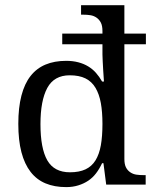

<svg xmlns="http://www.w3.org/2000/svg" viewBox="-20 -724 608 753"><path d="M467.8 -592.3H552.2V-550.3H467.8V-100.6Q467.8 -80.6 473.6 -68.4Q479.5 -56.2 490.5 -48.6Q501.5 -41 514.6 -39.1Q527.8 -37.1 544.9 -37.1H551.3V0H396.5L385.7 -84H380.4Q369.6 -61 356.4 -43.9Q343.3 -26.9 326.2 -15.4Q309.1 -3.9 287.4 2.9Q265.6 9.8 239.7 9.8Q193.4 9.8 158.4 -4.9Q123.5 -19.5 99.9 -50Q76.2 -80.6 64 -127.2Q51.8 -173.8 51.8 -238.3Q51.8 -301.8 64 -348.9Q76.2 -396 99.9 -426Q123.5 -456.1 158.4 -470.7Q193.4 -485.4 239.7 -485.4Q265.6 -485.4 287.1 -479.7Q308.6 -474.1 325.9 -463.6Q343.3 -453.1 356.4 -438.2Q369.6 -423.3 380.4 -404.3H387.7Q386.7 -427.7 384.8 -447.3Q383.8 -465.8 382.8 -483.4Q381.8 -501 381.8 -510.3V-550.3H224.1V-592.3H381.8V-602.5Q381.8 -623 375.5 -635.3Q369.1 -647.5 358.6 -654.8Q348.1 -662.1 335 -664.3Q321.8 -666.5 304.7 -666.5H297.9V-703.6H467.8ZM254.4 -48.3Q290.5 -48.3 315.2 -59.8Q339.8 -71.3 354.5 -95Q369.1 -118.7 375.5 -154.1Q381.8 -189.5 381.8 -238.3Q381.8 -284.7 375.5 -319.8Q369.1 -355 354.5 -379.6Q339.8 -404.3 315.2 -416.5Q290.5 -428.7 253.4 -428.7Q192.4 -428.7 165.5 -379.2Q138.7 -329.6 138.7 -237.3Q138.7 -142.1 165.5 -95.2Q192.4 -48.3 254.4 -48.3Z"/></svg>

Font: MUA Office
Style: Regular
Weight: 400
Designer: Khon Soe Zaw Thu
Foundry: Myanmar Unicode
Version: Version 2.10 June 24, 2017